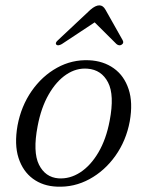

<svg xmlns="http://www.w3.org/2000/svg" viewBox="-20 -688 537 717"><path d="M313 -463Q366 -460.5 404.8 -433Q443.5 -405.5 460.2 -355.2Q477 -305 464.5 -234.5Q451 -162.5 411 -106.2Q371 -50 314 -19Q257 12 192.5 9Q140.5 7 103 -20.5Q65.5 -48 49.2 -98.2Q33 -148.5 45.5 -219.5Q59 -291.5 98 -347.8Q137 -404 193 -435Q249 -466 313 -463ZM198 -22Q240.5 -19 279.5 -44.2Q318.5 -69.5 347.5 -118.8Q376.5 -168 389.5 -237Q408 -333 383.5 -380.2Q359 -427.5 307 -431.5Q265.5 -435 227.8 -409.8Q190 -384.5 161.8 -335.2Q133.5 -286 120.5 -217Q102 -120.5 125.5 -73.2Q149 -26 198 -22ZM211 -523.5Q197 -515.5 190.5 -521Q184.5 -527.5 196.5 -538L317.5 -651.5Q336.5 -668 351 -668Q365 -668 374 -651.5L438 -538Q444 -527 434 -521Q425 -515.5 415 -523.5L333.5 -604.5Z"/></svg>

Font: Fraunces 9pt S000 Light
Style: Italic
Weight: 300
Italic angle: -16°
Version: Version 1.000; ttfautohint (v1.8.3)